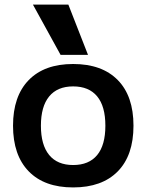

<svg xmlns="http://www.w3.org/2000/svg" viewBox="-20 -810 641 840"><path d="M37 -260Q37 -389 105.5 -459.5Q174 -530 300 -530Q426 -530 495 -460Q564 -390 564 -260Q564 -130 495 -60Q426 10 300 10Q174 10 105.5 -60.5Q37 -131 37 -260ZM300 -88Q369 -88 405 -131.5Q441 -175 441 -260Q441 -345 405 -388.5Q369 -432 300 -432Q231 -432 195 -388Q159 -344 159 -260Q159 -176 195 -132Q231 -88 300 -88ZM124 -790H279L365 -570H245Z"/></svg>

Font: Enso SemiBold
Style: Regular
Weight: 600
Designer: Coji Morishita
Foundry: UNDERFOREST DESIGN
Version: Version 1.000